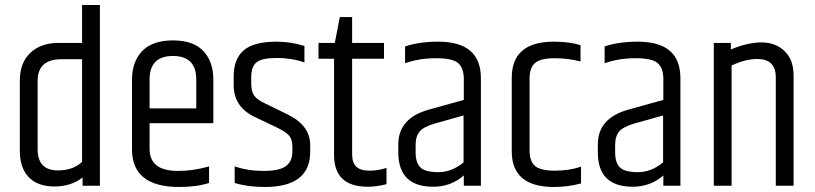

<svg xmlns="http://www.w3.org/2000/svg" viewBox="-20 -740 3246 765"><path d="M307 -504H225Q130 -504 130 -418V-145Q130 -61 211 -61Q271 -61 307 -95ZM307 -720H378V0H309V-33Q264 3 197 3Q130 3 94.5 -34Q59 -71 59 -140V-419Q59 -490 101 -529.5Q143 -569 213 -569H307Z M506 -145V-423Q506 -494 546.5 -536.5Q587 -579 669 -579Q751 -579 790.5 -536.5Q830 -494 830 -423V-249H576V-148Q576 -103 604 -81Q632 -59 691 -59Q750 -59 813 -77V-11Q763 5 694 5Q506 5 506 -145ZM576 -308H762V-423Q762 -517 669 -517Q576 -517 576 -423Z M911 -435Q911 -505 951 -539.5Q991 -574 1082 -574Q1138 -574 1193 -557V-491Q1143 -509 1083 -509Q1023 -509 1002 -491.5Q981 -474 981 -433V-407Q981 -375 993.5 -358Q1006 -341 1040 -326L1126 -284Q1216 -240 1216 -162V-135Q1216 5 1035 5Q967 5 915 -11V-77Q967 -59 1030.5 -59Q1094 -59 1119.5 -78.5Q1145 -98 1145 -136V-156Q1145 -184 1132 -199.5Q1119 -215 1081 -233L995 -274Q911 -314 911 -401Z M1383 -672V-569H1510V-506H1383V-126Q1383 -91 1400 -75.5Q1417 -60 1452 -60Q1487 -60 1520 -71V-6Q1480 4 1445 4Q1311 4 1311 -123V-506H1249V-569H1314L1334 -672Z M1636 -162V-132Q1636 -92 1655 -73Q1674 -54 1727 -54Q1780 -54 1827 -93V-280L1713 -248Q1668 -235 1652 -216Q1636 -197 1636 -162ZM1726 -574Q1896 -574 1896 -429V0H1828V-41Q1777 4 1706 4Q1567 4 1567 -133V-165Q1567 -269 1688 -303L1828 -342V-429Q1827 -470 1805 -489Q1783 -508 1716.5 -508Q1650 -508 1594 -488V-555Q1651 -574 1726 -574Z M2019 -430Q2019 -574 2187 -574Q2249 -574 2293 -560V-495Q2245 -508 2189 -508Q2133 -508 2111.5 -488.5Q2090 -469 2090 -428V-140Q2090 -98 2111.5 -79Q2133 -60 2191 -60Q2249 -60 2295 -76V-9Q2241 5 2187 5Q2019 5 2019 -137Z M2431 -162V-132Q2431 -92 2450 -73Q2469 -54 2522 -54Q2575 -54 2622 -93V-280L2508 -248Q2463 -235 2447 -216Q2431 -197 2431 -162ZM2521 -574Q2691 -574 2691 -429V0H2623V-41Q2572 4 2501 4Q2362 4 2362 -133V-165Q2362 -269 2483 -303L2623 -342V-429Q2622 -470 2600 -489Q2578 -508 2511.5 -508Q2445 -508 2389 -488V-555Q2446 -574 2521 -574Z M2892 -543Q2959 -571 3014.5 -571Q3070 -571 3106 -536.5Q3142 -502 3142 -439V0H3071V-432Q3071 -505 2997 -505Q2950 -505 2895 -479V0H2824V-569H2892Z"/></svg>

Font: Khand
Style: Regular
Weight: 400
Designer: Devanagari: Sanchit Sawaria, Jyotish Sonowal; Latin: Satya Rajpurohit
Foundry: Indian Type Foundry
Version: Version 1.100;PS 1.0;hotconv 1.0.78;makeotf.lib2.5.61930; tt